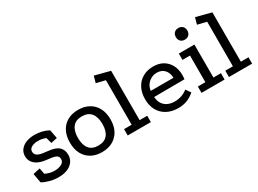

<svg xmlns="http://www.w3.org/2000/svg" viewBox="-35 -1239 2467 1836"><g transform="rotate(-30 1198.0 -321.0)"><path d="M314 -367Q293 -375 273.5 -379.5Q254 -384 225 -384Q188 -384 158.5 -368.5Q129 -353 129 -323Q129 -295 151.5 -279Q174 -263 220 -258L267 -252Q348 -244 381.5 -211.5Q415 -179 415 -124Q415 -81 391 -49Q367 -17 325.5 -0.5Q284 16 230 16Q179 16 133 3.5Q87 -9 53 -29L35 -131L112 -148L125 -82Q148 -70 174 -63.5Q200 -57 226 -57Q270 -57 302.5 -73.5Q335 -90 335 -122Q335 -150 316 -162.5Q297 -175 249 -181L201 -187Q128 -196 88.5 -230.5Q49 -265 49 -317Q49 -361 73.5 -391Q98 -421 138.5 -436Q179 -451 225 -451Q272 -451 310 -441.5Q348 -432 382 -413L400 -318L331 -303Z M708 -450Q777 -450 827.5 -422Q878 -394 906 -342Q934 -290 934 -216Q934 -108 872.5 -46Q811 16 708 16Q641 16 591 -12Q541 -40 513.5 -92Q486 -144 486 -216Q486 -290 513.5 -342Q541 -394 591 -422Q641 -450 708 -450ZM709 -378Q642 -378 608.5 -336Q575 -294 575 -216Q575 -139 608.5 -97.5Q642 -56 709 -56Q777 -56 811 -97.5Q845 -139 845 -216Q845 -294 811 -336Q777 -378 709 -378Z M999 0V-70H1083V-562L984 -586L1004 -658L1171 -615V-70H1255V0Z M1732 -52Q1691 -17 1647.5 -0.5Q1604 16 1552 16Q1481 16 1427.5 -12.5Q1374 -41 1345 -93Q1316 -145 1316 -217Q1316 -287 1343.5 -339.5Q1371 -392 1421.5 -421Q1472 -450 1538 -450Q1601 -450 1646 -423.5Q1691 -397 1716 -349.5Q1741 -302 1741 -237Q1741 -227 1740 -216Q1739 -205 1738 -194L1402 -192Q1405 -145 1426 -114.5Q1447 -84 1480 -70Q1513 -56 1550 -56Q1593 -56 1629 -68.5Q1665 -81 1695 -105ZM1654 -259Q1653 -314 1622 -347.5Q1591 -381 1539 -381Q1488 -381 1449 -347.5Q1410 -314 1403 -259Z M1814 -434H1986V-70H2069V0H1814V-70H1897V-364H1814ZM1931 -648Q1960 -648 1977.5 -630.5Q1995 -613 1995 -584Q1995 -555 1977.5 -537.5Q1960 -520 1931 -520Q1902 -520 1885 -537.5Q1868 -555 1868 -584Q1868 -613 1885 -630.5Q1902 -648 1931 -648Z M2117 0V-70H2201V-562L2102 -586L2122 -658L2289 -615V-70H2373V0Z"/></g></svg>

Font: Podkova Medium
Style: Regular
Weight: 500
Designer: Ilya Yudin
Foundry: Cyreal (www.cyreal.org)
Version: Version 2.103